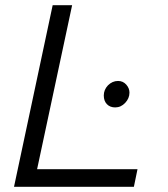

<svg xmlns="http://www.w3.org/2000/svg" viewBox="-20 -720 647 740"><path d="M34 0ZM34 0 183 -700H258L123 -68H510L496 0ZM424 -306Q404 -306 392 -318.5Q380 -331 380 -352Q380 -374 396 -391Q413 -408 435 -408Q454 -408 466.5 -394Q479 -380 479 -363Q479 -341 462.5 -323.5Q446 -306 424 -306Z"/></svg>

Font: Rosa Sans Light
Style: Italic
Weight: 300
Italic angle: -12°
Designer: Pentagram / MCKL
Foundry: Pentagram / MCKL
Version: Version 1.005;September 16, 2019;FontCreator 11.5.0.2425 64-